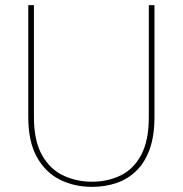

<svg xmlns="http://www.w3.org/2000/svg" viewBox="-20 -720 712 747"><path d="M90 -700H112V-265Q112 -173 143 -117.5Q174 -62 225.5 -37.5Q277 -13 338 -13Q399 -13 449.5 -37.5Q500 -62 529.5 -117.5Q559 -173 559 -265V-700H581V-265Q581 -193 563 -141.5Q545 -90 512 -57Q479 -24 434.5 -8.5Q390 7 338 7Q269 7 213 -21Q157 -49 123.5 -109Q90 -169 90 -265Z"/></svg>

Font: Albert Sans Thin
Style: Regular
Weight: 250
Designer: Andreas Rasmussen
Foundry: a.Foundry
Version: Version 1.025